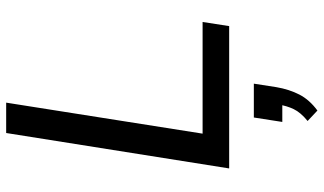

<svg xmlns="http://www.w3.org/2000/svg" viewBox="-228 -516 1024 607"><g transform="rotate(-90 283.5 -213.0)"><path d="M54 0 166 -705H262L164 -84H517L504 0ZM237 279 204 248Q231 226 241.5 204Q252 182 256 156L274 168H201L215 78H322L311 149Q304 190 287.5 222Q271 254 237 279Z"/></g></svg>

Font: Nunito Sans 10pt Medium
Style: Italic
Weight: 500
Italic angle: -9°
Designer: Vernon Adams
Foundry: Vernon Adams
Version: Version 3.101;gftools[0.9.27]